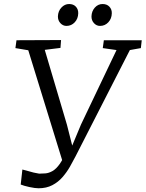

<svg xmlns="http://www.w3.org/2000/svg" viewBox="-20 -948 742 978"><path d="M176.5 11Q159 11 130 4.8Q101 -1.5 85.5 -8L94 -84.5Q108.5 -81 122.8 -76.8Q137 -72.5 151.2 -69Q165.5 -65.5 179.5 -63.5Q193.5 -63.5 210.8 -64.8Q228 -66 247 -76.5Q266 -87 285 -113.8Q304 -140.5 321 -191.5L303.5 -110L124 -692L58.5 -703L64 -743L291 -744L288 -704L208 -694L321 -312.5L357 -170.5L333.5 -172L392.5 -313.5L573.5 -693L503.5 -703L509 -743H702L697.5 -703L641.5 -693L364.5 -151Q352 -126.5 336 -98.5Q320 -70.5 298.2 -45.5Q276.5 -20.5 246.5 -4.8Q216.5 11 176.5 11ZM318.5 -816Q300.5 -816 287.5 -830.2Q274.5 -844.5 275 -865Q276 -891.5 292.8 -909.5Q309.5 -927.5 332 -927.5Q354 -927.5 366.5 -914Q379 -900.5 378.5 -880.5Q378 -853 360.8 -834.5Q343.5 -816 318.5 -816ZM489.5 -816Q471.5 -816 458.5 -830.2Q445.5 -844.5 446 -865Q447 -891.5 463.2 -909.5Q479.5 -927.5 502.5 -927.5Q524.5 -927.5 537.2 -914Q550 -900.5 549.5 -880.5Q549 -853 531.8 -834.5Q514.5 -816 489.5 -816Z"/></svg>

Font: Merriweather 7pt Light
Style: Italic
Weight: 300
Italic angle: -7.8°
Designer: Eben Sorkin
Foundry: Eben Sorkin
Version: Version 2.200;gftools[0.9.31]